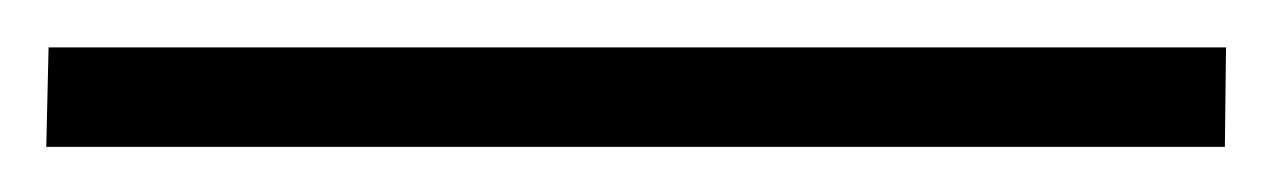

<svg xmlns="http://www.w3.org/2000/svg" viewBox="-25 24 550 83"><path d="M505 44.5 504.5 87.5H-5L-4 44.5Z"/></svg>

Font: Merriweather 36pt SemiBold
Style: Regular
Weight: 600
Version: Version 2.100